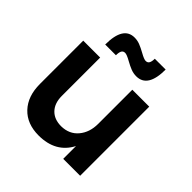

<svg xmlns="http://www.w3.org/2000/svg" viewBox="-198 -896 1051 1051"><g transform="rotate(45 328.0 -370.5)"><path d="M575 -535V0H444V-99Q390 5 258 5Q168 5 116 -50Q64 -105 64 -200V-535H195V-238Q195 -182 225.5 -150Q256 -118 310 -118Q372 -119 408 -162Q444 -205 444 -271V-535ZM407 -602Q385 -602 364.5 -610Q344 -618 319 -632Q287 -650 274 -650Q259 -650 253 -638.5Q247 -627 247 -605H164Q164 -746 251 -746Q273 -746 293.5 -738Q314 -730 339 -716Q371 -698 384 -698Q399 -698 405 -709.5Q411 -721 411 -742H495Q495 -602 407 -602Z"/></g></svg>

Font: Gontserrat Medium
Style: Regular
Weight: 500
Designer: Julieta Ulanovsky
Foundry: Julieta Ulanovsky
Version: Version 6.001